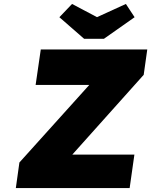

<svg xmlns="http://www.w3.org/2000/svg" viewBox="-20 -950 764 970"><path d="M60 0 78 -129 514 -613 579 -521H160L186 -700H724L706 -572L272 -87L204 -169H659L635 0ZM405 -754 280 -863 344 -930 484 -856H454L616 -930L660 -863L505 -754Z"/></svg>

Font: Lexend ExtBd
Style: Italic
Weight: 800
Italic angle: -8.13011°
Designer: Bonnie Shaver-Troup, Thomas Jockin
Foundry: Lexend
Version: Version 1.007